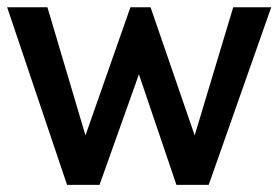

<svg xmlns="http://www.w3.org/2000/svg" viewBox="-26 -520 783 540"><path d="M162.6 0 -5.9 -499.5H107.4L214.4 -139.2L340.8 -499.5H397.5L521.5 -139.2L629.9 -499.5H736.8L561 0H470.2L364.7 -311L253.9 0Z"/></svg>

Font: Pontano Sans
Style: Bold
Weight: 700
Designer: Vernon Adams
Foundry: Vernon Adams
Version: Version 2.001